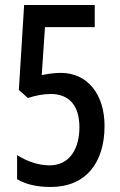

<svg xmlns="http://www.w3.org/2000/svg" viewBox="-20 -734 478 764"><path d="M222 -444C199 -444 174 -441 146 -435L159 -626H357V-714H76L55 -376L91 -344C122 -354 152 -360 182 -360C254 -360 296 -315 296 -228C296 -143 258 -76 177 -76C133 -76 87 -92 48 -117V-21C83 0 128 10 182 10C322 10 396 -87 396 -233C396 -359 328 -444 222 -444Z"/></svg>

Font: Noto Sans Gujarati ExtraCondensed Medium
Style: Regular
Weight: 500
Width: 2
Designer: Jelle Bosma - Monotype Design Team, Universal Thirst
Foundry: Monotype Imaging Inc.
Version: Version 2.106